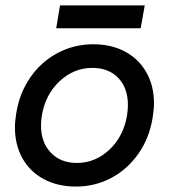

<svg xmlns="http://www.w3.org/2000/svg" viewBox="-20 -675 622 707"><path d="M35 -206Q35 -229 40 -259Q52 -333 92 -390.5Q132 -448 192.5 -480Q253 -512 323 -512Q390 -512 440.5 -485Q491 -458 519 -408.5Q547 -359 547 -295Q547 -273 542 -241Q530 -167 490 -109.5Q450 -52 390 -20Q330 12 260 12Q193 12 142 -15Q91 -42 63 -91.5Q35 -141 35 -206ZM131 -213Q131 -151 167 -113Q203 -75 263 -75Q331 -75 383 -124Q435 -173 448 -251Q451 -271 451 -288Q451 -351 415.5 -388Q380 -425 320 -425Q252 -425 199.5 -376Q147 -327 134 -249Q131 -230 131 -213ZM201 -655H513L498 -571H187Z"/></svg>

Font: Oak Sans Medium
Style: Italic
Weight: 500
Italic angle: -9.49998°
Foundry: Erik Kennedy, Walven
Version: Version 1.000